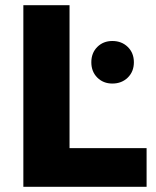

<svg xmlns="http://www.w3.org/2000/svg" viewBox="-20 -720 600 740"><path d="M70 0V-700H248V-149H545V0ZM413 -562Q449 -562 472.5 -539Q496 -516 496 -480Q496 -444 472.5 -421Q449 -398 413 -398Q378 -398 355 -421Q332 -444 332 -480Q332 -516 355 -539Q378 -562 413 -562Z"/></svg>

Font: Trueno
Style: Bd
Weight: 700
Designer: Julieta Ulanovsky
Foundry: Julieta Ulanovsky
Version: Version 3.001b